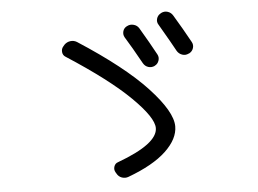

<svg xmlns="http://www.w3.org/2000/svg" viewBox="-50 -797 1100 818"><g transform="rotate(-5 500.0 -388.0)"><path d="M245.1 -578.1Q233.4 -585 231.9 -599.1Q230.5 -613.3 239.3 -623L245.1 -629.9Q255.9 -640.6 271 -642.6Q286.1 -644.5 298.8 -636.7Q492.2 -511.7 588.4 -408.2Q684.6 -304.7 684.6 -242.2Q684.6 -188.5 629.9 -136.7Q575.2 -85 466.8 -44.9Q453.1 -40 439 -44.9Q424.8 -49.8 417 -64.5L414.1 -69.3Q407.2 -81.1 411.6 -94.2Q416 -107.4 428.7 -111.3Q601.6 -174.8 601.6 -242.2Q601.6 -287.1 511.7 -375.5Q421.9 -463.9 245.1 -578.1ZM517.6 -685.5Q530.3 -692.4 545.4 -688.5Q560.5 -684.6 568.4 -671.9Q608.4 -604.5 635.7 -553.7Q642.6 -541 637.7 -526.9Q632.8 -512.7 620.1 -506.8L619.1 -505.9Q605.5 -500 591.8 -504.4Q578.1 -508.8 570.3 -522.5Q530.3 -594.7 502.9 -638.7Q496.1 -650.4 499.5 -664.1Q502.9 -677.7 515.6 -684.6ZM667 -728.5Q680.7 -735.4 694.8 -731Q709 -726.6 716.8 -713.9Q752.9 -654.3 786.1 -593.8Q793 -581.1 788.6 -567.4Q784.2 -553.7 771.5 -546.9L768.6 -545.9Q754.9 -539.1 740.7 -543.9Q726.6 -548.8 718.8 -561.5Q702.1 -592.8 651.4 -679.7Q643.6 -691.4 647.5 -705.6Q651.4 -719.7 664.1 -726.6Z"/></g></svg>

Font: Rounded-L Mgen+ 2m regular
Style: Regular
Weight: 400
Designer: [Source Han Sans]
Ryoko NISHIZUKA  (kana & ideographs); Paul D. Hunt (Latin, Greek & Cyrillic); Wenlong ZHANG  (bopomofo
Version: Version 1.059.20150602